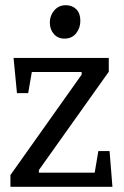

<svg xmlns="http://www.w3.org/2000/svg" viewBox="-20 -716 474 736"><path d="M20 0V-45L293 -430V-440H102L88 -359H45L32 -494H397V-441L129 -64V-54H343L357 -137H400L411 0ZM227 -568Q202 -568 186.5 -585.5Q171 -603 171 -630Q171 -656 188 -676Q205 -696 232 -696Q257 -696 272.5 -680.5Q288 -665 288 -636Q288 -609 272 -588.5Q256 -568 227 -568Z"/></svg>

Font: Faustina Light
Style: Regular
Weight: 400
Version: Version 1.200